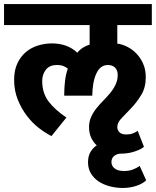

<svg xmlns="http://www.w3.org/2000/svg" viewBox="-30 -662 772 951"><path d="M406 142Q406 110 419 89.5Q432 69 449 58Q431 41 421 18.5Q411 -4 411 -32Q411 -60 421.5 -83Q432 -106 448 -126Q464 -146 482 -164Q500 -182 516 -201.5Q532 -221 542.5 -243Q553 -265 553 -291Q553 -314 540 -327Q527 -340 504 -340Q467 -340 447.5 -298.5Q428 -257 427 -188H288Q288 -274 306 -322Q298 -329 285 -334.5Q272 -340 252 -340Q215 -340 197 -316.5Q179 -293 179 -261Q179 -201 211 -159Q243 -117 299 -80L225 12Q195 -3 162.5 -28Q130 -53 103 -88.5Q76 -124 58 -168.5Q40 -213 40 -267Q40 -314 56 -348Q72 -382 98 -404Q124 -426 158 -436.5Q192 -447 227 -447Q304 -447 353 -401Q365 -416 381 -426Q397 -436 414 -441V-538H-10V-642H722V-538H551V-446Q575 -443 600 -430.5Q625 -418 645.5 -397Q666 -376 679 -346.5Q692 -317 692 -279Q692 -229 670 -192.5Q648 -156 621.5 -128Q595 -100 573 -77.5Q551 -55 551 -33Q551 -18 561.5 -7Q572 4 595 4Q614 4 627.5 -1Q641 -6 652 -14L683 65Q672 76 639.5 87.5Q607 99 570 99Q550 99 536 110Q522 121 522 141Q522 160 538 172.5Q554 185 584 185Q609 185 627.5 178Q646 171 662 160L694 231Q677 248 645.5 258.5Q614 269 579 269Q544 269 512.5 260.5Q481 252 457.5 236Q434 220 420 196.5Q406 173 406 142Z"/></svg>

Font: Ek Mukta ExtraBold
Style: Regular
Weight: 800
Designer: Girish Dalvi and Yashodeep Gholap
Foundry: Ek Type
Version: Version 2.538;PS 1.002;hotconv 16.6.51;makeotf.lib2.5.65220;